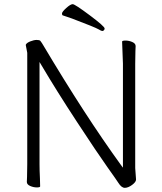

<svg xmlns="http://www.w3.org/2000/svg" viewBox="-20 -895 778 923"><path d="M454 -754Q437 -764 326 -806L282 -821Q278 -822 278 -830Q278 -838 298.5 -856.5Q319 -875 329.5 -875Q340 -875 411.5 -821.5Q483 -768 483 -758Q483 -753 479.5 -749.5Q476 -746 471.5 -746Q467 -746 454 -754ZM462 -748H463Q462 -748 462 -748ZM571 -589 567 -695Q567 -700 583.5 -700Q600 -700 616 -693Q632 -686 632 -673.5Q632 -661 631 -649L630 -588V-87L634 -32Q634 -20 615 -6Q596 8 580 8Q564 8 549 -16Q543 -26 496 -92Q449 -158 350 -309Q251 -460 179 -582L170 -597V-105Q170 -79 172 -37L173 1Q173 6 157 6Q141 6 125 -1Q109 -8 109 -20.5Q109 -33 110 -45L111 -106V-641L104 -678V-680Q108 -689 125.5 -696Q143 -703 156.5 -703Q170 -703 174 -698.5Q178 -694 181.5 -688Q185 -682 187 -679Q388 -341 562 -101L571 -89ZM187 -679Z"/></svg>

Font: LXGW WenKai Light
Style: Regular
Weight: 300
Designer: LXGW / Fontworks Inc.
Foundry: LXGW / Fontworks Inc.
Version: Version 1.501; October 10, 2024